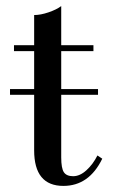

<svg xmlns="http://www.w3.org/2000/svg" viewBox="-20 -610 375 637"><path d="M13.2 -314.5H93.3V-440.4H26.4V-460H93.3V-560.1Q114.7 -560.1 141.1 -569.1Q167.5 -578.1 183.1 -589.8V-460H290V-440.4H183.1V-314.5H305.2V-295.4H183.1V-87.9Q183.1 -51.8 191.9 -38.6Q200.7 -25.4 222.7 -25.4Q245.1 -25.4 266.8 -45.2Q288.6 -64.9 303.2 -94.2L319.3 -83.5Q275.4 6.8 190.4 6.8Q93.3 6.8 93.3 -111.3V-295.4H13.2Z"/></svg>

Font: Bodoni* 11pt
Style: Regular
Weight: 400
Version: Version 2.3